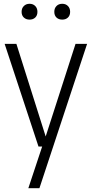

<svg xmlns="http://www.w3.org/2000/svg" viewBox="-20 -773 484 1013"><path d="M378.5 -541.5H439.5L188 220H129.5L202.5 0H183L4.5 -541.5H66.5L221 -53ZM94 -710.5Q94 -729.5 105.8 -741.2Q117.5 -753 136 -753Q154.5 -753 166 -741.2Q177.5 -729.5 177.5 -710.5Q177.5 -691.5 166 -680.5Q154.5 -669.5 136 -669.5Q117.5 -669.5 105.8 -680.5Q94 -691.5 94 -710.5ZM266.5 -710.5Q266.5 -729.5 278 -741.2Q289.5 -753 308.5 -753Q327 -753 338.5 -741.2Q350 -729.5 350 -710.5Q350 -691.5 338.5 -680.5Q327 -669.5 308.5 -669.5Q289.5 -669.5 278 -680.5Q266.5 -691.5 266.5 -710.5Z"/></svg>

Font: Encode Sans Condensed Light
Style: Regular
Weight: 300
Width: 3
Designer: Multiple Designers
Foundry: Impallari Type
Version: Version 2.000